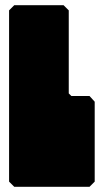

<svg xmlns="http://www.w3.org/2000/svg" viewBox="-20 -720 400 740"><path d="M35 0 15 -20V-680L35 -700H225L245 -680V-360L255 -350H325L345 -328V-20L325 0Z"/></svg>

Font: GTL001
Style: Regular
Weight: 400
Designer: Eli Heuer
Foundry: GTL Type Label
Version: Version 0.100; ttfautohint (v1.8.4.7-5d5b)